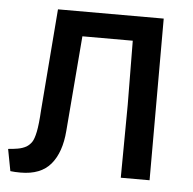

<svg xmlns="http://www.w3.org/2000/svg" viewBox="-52 -631 696 691"><g transform="rotate(5 296.5 -285.5)"><path d="M10 11 -5 -68Q11 -69 29 -72Q47 -75 61 -83Q72 -90 79.5 -101Q87 -112 92.5 -138.5Q98 -165 101 -217L130 -584H512V0H408L410 -263L408 -495H226L198 -151Q192 -73 156 -30Q120 13 47 13Q36 13 27 12.5Q18 12 10 11Z"/></g></svg>

Font: Ruda SemiBold
Style: Regular
Weight: 600
Designer: Mariela Monsalve and Angelina Sanchez
Foundry: Mariela Monsalve and Angelina Sanchez
Version: Version 2.001